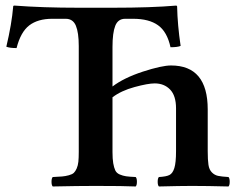

<svg xmlns="http://www.w3.org/2000/svg" viewBox="-20 -673 862 695"><path d="M387.2 -123Q387.2 -97.7 389.9 -82Q392.6 -66.4 397.2 -56.4Q401.9 -46.4 413.3 -41.5Q424.8 -36.6 436.5 -34.9Q448.2 -33.2 471.2 -32.2Q475.6 -27.8 475.6 -15.1Q475.6 -2.4 471.2 2Q428.2 0 325.2 0Q262.7 0 170.9 2Q166.5 -2.4 166.5 -15.1Q166.5 -27.8 170.9 -32.2Q192.9 -33.2 204.8 -34.2Q216.8 -35.2 229.2 -38.6Q241.7 -42 247.3 -47.4Q252.9 -52.7 257.6 -63.2Q262.2 -73.7 263.7 -87.6Q265.1 -101.6 265.1 -123V-505.9Q265.1 -555.2 254.6 -580.1Q244.1 -605 217.8 -605H168.9Q117.2 -605 85.9 -581.1Q54.7 -557.1 40 -499Q15.1 -499 2.9 -503.9Q22.5 -586.4 27.8 -649.9Q27.8 -652.8 32.2 -652.8Q133.8 -645 265.1 -645H388.2Q526.9 -645 618.2 -652.8Q619.1 -652.8 620.1 -651.6Q621.1 -650.4 621.1 -649.9Q622.6 -582 633.8 -506.8Q622.6 -502 597.2 -502Q585 -558.1 552.2 -581.5Q519.5 -605 461.9 -605H433.1Q407.2 -605 397.2 -579.6Q387.2 -554.2 387.2 -502.9V-359.9Q428.2 -391.1 496.8 -413.6Q565.4 -436 599.1 -436Q731.9 -436 731.9 -276.9V-126Q731.9 -93.8 734.6 -76.2Q737.3 -58.6 747.1 -48.8Q756.8 -39.1 769.3 -36.4Q781.7 -33.7 807.1 -32.2Q811.5 -27.8 811.5 -15.1Q811.5 -2.4 807.1 2Q729 0 674.8 0Q633.3 0 555.2 2Q550.8 -2.4 550.8 -15.1Q550.8 -27.8 555.2 -32.2Q582 -33.7 593.5 -39.6Q605 -45.4 611.1 -64.7Q617.2 -84 617.2 -126V-280.8Q617.2 -326.7 595.7 -348.9Q574.2 -371.1 540 -371.1Q515.6 -371.1 467 -357.9Q418.5 -344.7 387.2 -320.8Z"/></svg>

Font: Common Serif SemiBold
Style: Regular
Weight: 600
Designer: Philipp H. Poll, Khaled Hosny
Foundry: Stefan Peev, Context Ltd.
Version: Version 1.026